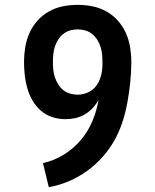

<svg xmlns="http://www.w3.org/2000/svg" viewBox="-20 -763 640 791"><path d="M181 8 157 -91Q202 -101 242 -125.5Q282 -150 312 -185Q342 -220 360 -262.5Q378 -305 386 -351Q376 -333 361.5 -317.5Q347 -302 329 -291.5Q311 -281 290.5 -276.5Q270 -272 250 -272Q222 -272 195.5 -280.5Q169 -289 148.5 -307Q128 -325 114 -349Q100 -373 92.5 -399.5Q85 -426 82 -453Q79 -480 79 -508Q79 -538 84 -568.5Q89 -599 101.5 -627Q114 -655 134.5 -678Q155 -701 182 -716Q209 -731 239 -737Q269 -743 300 -743Q331 -743 361 -737Q391 -731 418 -716Q445 -701 465.5 -678Q486 -655 498.5 -627Q511 -599 516 -568.5Q521 -538 521 -508Q521 -465 516.5 -423Q512 -381 504.5 -339.5Q497 -298 483.5 -257.5Q470 -217 449 -180.5Q428 -144 399 -112.5Q370 -81 335.5 -56.5Q301 -32 261.5 -15.5Q222 1 181 8ZM300 -373Q320 -373 339.5 -381Q359 -389 372 -404Q385 -419 392 -438.5Q399 -458 401 -478Q402 -486 402 -493Q402 -500 402 -508Q402 -524 400.5 -539.5Q399 -555 394 -570.5Q389 -586 380.5 -599.5Q372 -613 359.5 -623Q347 -633 331.5 -637.5Q316 -642 300 -642Q284 -642 268.5 -637.5Q253 -633 240.5 -623Q228 -613 219.5 -599.5Q211 -586 206 -570.5Q201 -555 199.5 -539.5Q198 -524 198 -508Q198 -492 199.5 -476Q201 -460 206 -445Q211 -430 219.5 -416Q228 -402 240.5 -392Q253 -382 268.5 -377.5Q284 -373 300 -373Z"/></svg>

Font: Iosevka HT Extended
Style: Bold
Weight: 700
Width: 7
Monospace: yes
Designer: Belleve Invis
Foundry: Belleve Invis
Version: Version 32.3.0; ttfautohint (v1.8.4)